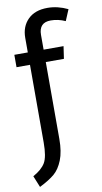

<svg xmlns="http://www.w3.org/2000/svg" viewBox="-104 -796 561 1053"><g transform="rotate(-10 176.5 -269.0)"><path d="M246 -678Q180 -678 180 -609V-527H291L281 -458H180V-30Q180 41 161.5 87.5Q143 134 113.5 159Q84 184 30 211L4 147Q53 120 72.5 87Q92 54 92 -25V-458H17V-527H92V-608Q92 -671 131 -710Q170 -749 240 -749Q297 -749 353 -722L327 -660Q287 -678 246 -678Z"/></g></svg>

Font: Fira Sans Condensed
Style: Regular
Weight: 400
Width: 3
Designer: Carrois Corporate & Edenspiekermann AG
Foundry: Carrois Corporate GbR & Edenspiekermann AG
Version: Version 4.202;PS 004.202;hotconv 1.0.88;makeotf.lib2.5.64775